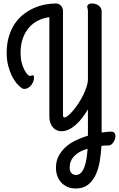

<svg xmlns="http://www.w3.org/2000/svg" viewBox="-20 -720 678 1094"><path d="M559.1 4.9V35.2Q573.2 32.7 586.7 31.7Q600.1 30.8 611.8 29.8Q623.5 29.3 629.6 34.7Q635.7 40 637.2 48.8Q638.7 57.6 636.2 67.9Q633.8 78.1 628.4 87.2Q623 96.2 615.5 102.5Q607.9 108.9 599.1 108.9Q587.9 108.9 577.9 109.4Q567.9 109.9 558.1 110.8Q555.7 154.3 548.6 197.5Q541.5 240.7 525.4 275.6Q509.3 310.5 481.9 332.3Q454.6 354 411.1 354Q385.3 354 364.5 345Q343.8 335.9 329.1 320.1Q314.5 304.2 306.6 282.7Q298.8 261.2 298.8 235.8Q298.8 197.8 314.5 168.5Q330.1 139.2 355.5 116.7Q380.9 94.2 413.6 78.9Q446.3 63.5 481 53.2V42V-96.2Q465.3 -70.3 447.8 -47.6Q430.2 -24.9 410.9 -8.1Q391.6 8.8 371.1 18.3Q350.6 27.8 329.1 27.8Q318.4 27.8 306.4 23.4Q294.4 19 284.4 9Q274.4 -1 267.8 -17.6Q261.2 -34.2 261.2 -59.1V-622.1Q227.5 -617.7 197.5 -603Q167.5 -588.4 145.3 -563Q123 -537.6 110.1 -501.5Q97.2 -465.3 97.2 -418Q97.2 -387.7 103.5 -363.5Q109.9 -339.4 118.7 -322.5Q127.4 -305.7 136.2 -296.4Q145 -287.1 149.9 -287.1Q154.3 -287.1 158.2 -289.1Q162.1 -291 166 -291Q173.8 -291 173.8 -278.8Q173.8 -263.2 166.7 -248.8Q159.7 -234.4 148.9 -225.3Q138.2 -216.3 125.5 -213.9Q112.8 -211.4 102.1 -219.2Q88.9 -228 74 -246.1Q59.1 -264.2 46.6 -289.8Q34.2 -315.4 26.1 -347.7Q18.1 -379.9 18.1 -418Q18.1 -470.7 30.8 -512.5Q43.5 -554.2 64.7 -585.4Q85.9 -616.7 114.3 -638.7Q142.6 -660.6 173.8 -674.3Q205.1 -688 237.3 -694.1Q269.5 -700.2 298.8 -700.2Q306.6 -700.2 314 -697Q321.3 -693.8 326.7 -688.2Q332 -682.6 335.4 -674.8Q338.9 -667 338.9 -658.2V-64.9Q338.9 -55.2 342 -53Q345.2 -50.8 348.1 -50.8Q355.5 -50.8 368.2 -61.3Q380.9 -71.8 395.8 -89.1Q410.6 -106.4 425.8 -129.2Q440.9 -151.9 453.1 -176.3Q465.3 -200.7 473.1 -225.1Q481 -249.5 481 -271V-650.9Q481 -665 479 -671.4Q477.1 -677.7 477.1 -683.1Q477.1 -690.4 484.6 -695.3Q492.2 -700.2 502.9 -700.2Q527.8 -700.2 543.5 -687.3Q559.1 -674.3 559.1 -655.8ZM413.1 276.9Q429.7 276.9 441.4 264.6Q453.1 252.4 460.9 231.7Q468.8 210.9 472.9 183.8Q477.1 156.7 479 127Q429.2 142.1 403.1 169.2Q377 196.3 377 233.9Q377 256.8 387.5 266.8Q397.9 276.9 413.1 276.9Z"/></svg>

Font: Grand Hotel
Style: Regular
Weight: 400
Designer: Brian J. Bonislawsky & Jim Lyles for Astigmatic (AOETI)
Foundry: Astigmatic (AOETI)
Version: Version 001.000